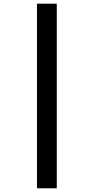

<svg xmlns="http://www.w3.org/2000/svg" viewBox="-20 -782 505 1032"><path d="M178.7 230V-762.2H285.2V230Z"/></svg>

Font: Open Sans SemiCondensed
Style: Bold Italic
Weight: 700
Width: 4
Italic angle: -12°
Designer: Monotype Design Team
Foundry: Monotype Imaging Inc.
Version: Version 3.003